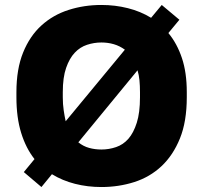

<svg xmlns="http://www.w3.org/2000/svg" viewBox="-20 -733 811 766"><path d="M384.5 13.2Q453.5 13.2 515.8 -6.7Q578.2 -26.7 624.5 -70.2Q670.8 -113.8 698 -181.1Q725.2 -248.3 725.2 -345V-365Q725.2 -443.7 705.8 -501.4Q686.5 -559.2 651.8 -601.2L695.7 -654.2L625.3 -713.2L582.8 -662Q540.8 -687.7 490.2 -700.4Q439.5 -713.2 384.5 -713.2Q315.5 -713.2 253.7 -693.4Q191.8 -673.7 145.3 -631.4Q98.8 -589.2 72.2 -523.4Q45.5 -457.7 45.5 -365V-345Q45.5 -264 64.5 -202.7Q83.5 -141.3 117.7 -98.3L75 -46.5L145.3 13.2L187.2 -38Q229.2 -12.3 279.3 0.4Q329.5 13.2 384.5 13.2ZM384.5 -136.5Q358.8 -136.5 335.6 -142.9Q312.3 -149.3 292.5 -165.2L528.7 -452.5Q534.3 -434.2 536.4 -412.6Q538.5 -391 538.5 -365V-345Q538.5 -283.7 525.7 -243.3Q512.8 -202.8 492.2 -179.3Q471.5 -155.8 443.2 -146.2Q414.8 -136.5 384.5 -136.5ZM384.5 -563.5Q410.7 -563.5 434.2 -556.6Q457.7 -549.7 478.2 -534.8L242 -249.2Q237.7 -268.8 234.1 -293Q230.5 -317.2 230.5 -345V-365Q230.5 -424.2 243.8 -462.2Q257 -500.2 278.2 -522.7Q299.3 -545.2 327.3 -554.3Q355.3 -563.5 384.5 -563.5Z"/></svg>

Font: Golos Text VF
Style: Regular
Weight: 400
Designer: A.Korolkova, Vitaly Kuzmin
Foundry: ParaType Ltd
Version: Version 2.005